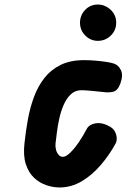

<svg xmlns="http://www.w3.org/2000/svg" viewBox="-20 -816 586 846"><path d="M242.5 10Q214 10 184.2 0Q154.5 -10 130.2 -32.5Q106 -55 93.8 -92.8Q81.5 -130.5 88 -186Q93.5 -238 103 -290.2Q112.5 -342.5 130 -389.5Q147.5 -436.5 176 -472.8Q204.5 -509 247.2 -530Q290 -551 350.5 -551Q374.5 -551 401 -548.8Q427.5 -546.5 449.8 -543Q472 -539.5 483 -535.5Q502 -529 512.8 -506.8Q523.5 -484.5 510.5 -448.5Q499 -416.5 478.8 -411.8Q458.5 -407 435 -410.5Q409.5 -413.5 380.5 -416Q351.5 -418.5 339 -418.5Q311.5 -418.5 292.8 -401.2Q274 -384 261.5 -356Q249 -328 241.8 -296Q234.5 -264 230.8 -233.8Q227 -203.5 224.5 -182Q223.5 -168 227.2 -154.8Q231 -141.5 238.8 -133.2Q246.5 -125 257 -125Q270.5 -125 289 -142.8Q307.5 -160.5 327 -189Q346.5 -217.5 363.5 -250Q373.5 -267.5 400.2 -272.5Q427 -277.5 457 -262Q477.5 -252.5 485.8 -237.2Q494 -222 494.2 -207.2Q494.5 -192.5 489.5 -184Q462.5 -134 424.5 -89.5Q386.5 -45 340.5 -17.5Q294.5 10 242.5 10ZM411 -636Q379.5 -636 356 -659.2Q332.5 -682.5 332.5 -716Q332.5 -748.5 355 -772.2Q377.5 -796 411 -796Q442.5 -796 467.2 -773.2Q492 -750.5 492 -716Q492 -682.5 468.2 -659.2Q444.5 -636 411 -636Z"/></svg>

Font: Edu NSW ACT Hand Pre
Style: Regular
Weight: 400
Designer: Tina and Corey Anderson, Eben Sorkin, Mirko Velimirovic
Foundry: Sorkin Type Co.
Version: Version 2.000